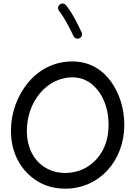

<svg xmlns="http://www.w3.org/2000/svg" viewBox="-20 -1062 785 1120"><path d="M360.4 38.6C558.6 38.6 705.1 -123 705.1 -334C705.1 -425.3 678.2 -516.1 627 -586.9C575.7 -657.7 500 -703.6 402.3 -703.6C295.4 -703.6 207 -655.8 143.6 -579.6C80.1 -502.9 43.9 -402.8 43.9 -299.3C43.9 -234.4 57.6 -176.8 85 -126C112.3 -74.7 149.9 -34.7 197.8 -5.4C245.1 23.9 299.3 38.6 360.4 38.6ZM360.4 -53.2C317.4 -53.2 279.3 -63.5 245.6 -83.5C178.2 -123.5 136.7 -199.2 136.7 -299.3C136.7 -469.2 253.4 -610.8 402.3 -610.8C443.4 -610.8 480 -598.6 511.7 -574.2C575.2 -524.9 613.3 -437.5 613.3 -334C613.3 -277.8 602.1 -229 580.1 -187C535.2 -102.5 455.6 -53.2 360.4 -53.2ZM329.1 -1035.6C317.9 -1027.3 318.8 -1016.6 318.8 -1014.2C318.8 -1008.8 320.8 -1003.4 324.2 -999C337.4 -982.4 352.1 -960 368.2 -931.2C384.3 -902.3 397.5 -876 408.7 -851.6C414.1 -839.4 426.8 -836.4 433.1 -836.4C436.5 -836.4 439.9 -836.9 442.9 -838.4C456.1 -844.2 458.5 -856.9 458.5 -862.8C458.5 -866.2 457.5 -869.6 456.1 -873C444.3 -898.9 430.2 -927.2 414.1 -957C397.5 -986.8 381.3 -1011.2 365.2 -1031.2C356.9 -1042.5 346.7 -1041.5 344.2 -1041.5C338.9 -1041.5 333.5 -1039.6 329.1 -1035.6Z"/></svg>

Font: Mikhak Medium
Style: Regular
Weight: 500
Designer: Amin Abedi
Version: Version 3.2